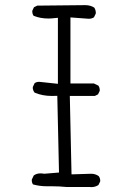

<svg xmlns="http://www.w3.org/2000/svg" viewBox="-20 -769 540 764"><path d="M166.5 -27.8H187.5Q216.3 -27.8 244.6 -24.9H337.4Q340.8 -24.4 343.3 -24.4Q358.9 -24.4 371.6 -32.7L378.4 -46.4Q378.9 -47.9 378.9 -48.8Q378.9 -60.5 372.6 -68.4Q359.4 -77.6 342.8 -77.6L264.6 -75.2L257.8 -387.2H357.4L370.1 -393.6L376.5 -406.7Q377 -408.2 377 -409.2Q377 -420.4 371.6 -428.2L353.5 -437H260.3V-699.7Q331.5 -694.3 333 -694.3Q345.2 -694.3 354 -700.2L360.8 -714.4Q361.3 -715.8 361.3 -716.8Q361.3 -729.5 355 -738.8Q339.8 -748.5 319.8 -748.5Q317.4 -748.5 314 -748.5L128.4 -746.6L115.2 -740.2L108.9 -727.1Q108.4 -725.6 108.4 -724.6Q108.4 -713.4 113.8 -706.1Q140.6 -695.3 172.4 -695.3Q183.6 -695.3 195.8 -696.8L210.4 -698.2V-435.5L141.1 -442.9Q138.7 -443.4 135.3 -443.4Q125.5 -443.4 117.7 -438L110.8 -423.3Q110.4 -422.4 110.4 -418.9Q110.4 -415.5 112.1 -410.4Q113.8 -405.3 117.7 -400.4Q148.9 -387.2 186 -387.2Q190.4 -387.2 208 -387.7L214.8 -82.5L155.8 -77.6Q147.5 -79.1 141.1 -79.1Q125.5 -79.1 114.3 -70.8L106.9 -55.2Q106.4 -53.7 106.4 -52.7Q106.4 -42 111.3 -35.2Q137.7 -27.8 166.5 -27.8Z"/></svg>

Font: NaikaiFont
Style: ExtraLight
Weight: 200
Version: Version 1.89